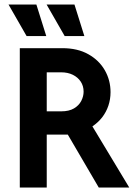

<svg xmlns="http://www.w3.org/2000/svg" viewBox="-20 -841 600 861"><path d="M68.8 0V-625H259.7Q327.8 -625 376 -597.9Q424.3 -570.8 450 -526Q475.7 -481.2 475.7 -427.8Q475.7 -395.8 466 -367Q456.2 -338.2 438.2 -314.9Q420.1 -291.7 394.4 -274.3L559.7 0H422.9L284 -237.5H189.6V0ZM189.6 -341.7H254.2Q289.6 -341.7 311.8 -354.9Q334 -368.1 344.4 -388.5Q354.9 -409 354.9 -429.9Q354.9 -455.6 342 -475Q329.2 -494.4 306.6 -505.6Q284 -516.7 254.2 -516.7H189.6ZM270.1 -679.2 188.9 -820.8H313.9L358.3 -679.2ZM99.3 -679.2 18.1 -820.8H143.1L187.5 -679.2Z"/></svg>

Font: Afacad Flux
Style: Bold
Weight: 700
Designer: Kristian Moeller
Foundry: Dicotype
Version: Version 1.100